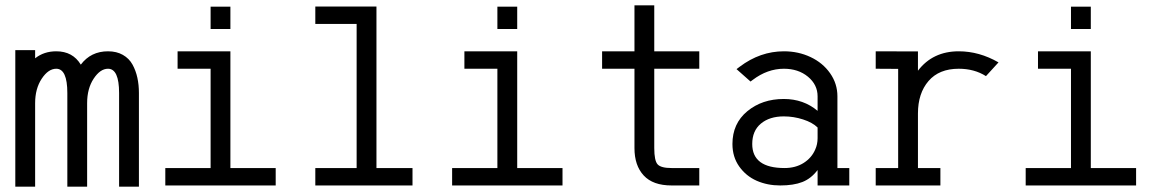

<svg xmlns="http://www.w3.org/2000/svg" viewBox="-20 -678 4282 710"><path d="M36.6 -492.7H109.9V-462.4Q142.6 -488.3 188 -488.3Q249 -488.3 278.8 -439Q315.9 -488.3 379.4 -488.3Q411.1 -488.3 434.3 -475.1Q457.5 -461.9 470 -439.2Q482.4 -416.5 488 -390.4Q493.7 -364.3 493.7 -334V12.2H420.4V-334Q420.4 -423.8 379.4 -423.8Q350.6 -423.8 326.4 -387.2Q302.2 -350.6 302.2 -296.4V12.2H229V-334Q229 -423.8 188 -423.8Q158.7 -423.8 134.3 -387Q109.9 -350.1 109.9 -296.4V12.2H36.6Z M832 -653.3V-570.8H758.8V-653.3ZM591.3 7.8V-56.6H758.8V-423.8H636.7V-488.3H832V-56.6H999.5V7.8Z M1146 7.8V-56.6H1298.8V-589.4H1146V-653.8H1372.1V-56.6H1505.4V7.8Z M1892.6 -653.3V-570.8H1819.3V-653.3ZM1651.9 7.8V-56.6H1819.3V-423.8H1697.3V-488.3H1892.6V-56.6H2060.1V7.8Z M2326.2 -658.2H2399.4V-488.3H2565.9V-423.8H2399.4V-130.4Q2399.4 -83.5 2411.9 -70.1Q2424.3 -56.6 2463.4 -56.6H2565.9V7.8H2463.4Q2394.5 7.8 2360.4 -29.1Q2326.2 -65.9 2326.2 -130.4V-423.8H2206.5V-488.3H2326.2Z M3003.4 -206.5Q2984.4 -225.1 2949.7 -236.3Q2915 -247.6 2878.4 -247.6Q2825.7 -247.6 2793.7 -220.9Q2761.7 -194.3 2761.7 -145.5Q2761.7 -56.6 2881.3 -56.6Q2921.9 -56.6 2951.7 -75.4Q2981.4 -94.2 2994.6 -125Q3003.4 -144.5 3003.4 -167ZM3076.7 -321.8V-56.6H3120.6V7.8H3003.4V-49.3Q2979.5 -17.6 2947 -4.9Q2914.6 7.8 2865.2 7.8Q2817.9 7.8 2778.3 -9.5Q2738.8 -26.9 2713.6 -62.3Q2688.5 -97.7 2688.5 -145.5Q2688.5 -221.2 2743.4 -266.6Q2798.3 -312 2878.4 -312Q2951.2 -312 3003.4 -268.1V-321.8Q3003.4 -364.7 2967.8 -394.3Q2932.1 -423.8 2878.9 -423.8Q2817.9 -423.8 2763.2 -382.3L2755.4 -376.5L2703.6 -422.4L2715.3 -431.2Q2791 -488.3 2878.9 -488.3Q2932.1 -488.3 2977.3 -467Q3022.5 -445.8 3049.6 -407.2Q3076.7 -368.7 3076.7 -321.8Z M3626 -396.5Q3583 -423.8 3525.4 -423.8Q3452.6 -423.8 3413.6 -378.4Q3374.5 -333 3374.5 -258.3V-56.6H3457.5V7.8H3218.3V-56.6H3301.3V-423.3L3218.3 -423.8V-488.3L3374.5 -487.8V-416.5Q3429.2 -488.3 3525.4 -488.3Q3601.1 -488.3 3672.4 -447.3Z M4013.7 -653.3V-570.8H3940.4V-653.3ZM3772.9 7.8V-56.6H3940.4V-423.8H3818.4V-488.3H4013.7V-56.6H4181.2V7.8Z"/></svg>

Font: AzarMehrMonospaced
Style: SerifBold
Weight: 1
Designer: Amin Abedi
Version: Version 1.00